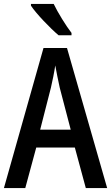

<svg xmlns="http://www.w3.org/2000/svg" viewBox="-20 -960 567 980"><path d="M254 -940H138V-931C164 -891 238 -814 279 -780H345V-792C317 -828 275 -896 254 -940ZM418 0H527L322 -715H202L0 0H109L165 -207H362ZM285 -512 341 -298H185L240 -513C248 -548 257 -591 262 -626C267 -595 278 -546 285 -512Z"/></svg>

Font: Noto Sans Lao Looped Condensed Medium
Style: Regular
Weight: 500
Width: 3
Designer: Mark Frömberg, Ben Mitchell
Foundry: The Fontpad Ltd
Version: Version 1.002